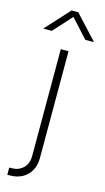

<svg xmlns="http://www.w3.org/2000/svg" viewBox="-185 -793 568 1042"><g transform="rotate(15 99.0 -272.0)"><path d="M77.6 -529.3H121.1V71.8Q121.1 112.3 104 142.1Q86.9 171.9 57.1 188Q27.3 204.1 -11.2 204.1H-26.4V163.6H-12.7Q25.9 163.6 51.8 138.9Q77.6 114.3 77.6 69.3ZM4.9 -612.8H-41.5V-614.7L80.1 -747.6H117.2L240.2 -614.7V-612.8H192.9L98.6 -716.3Z"/></g></svg>

Font: Inter 24pt ExtraLight
Style: Regular
Weight: 250
Designer: Rasmus Andersson
Foundry: rsms
Version: Version 4.001;git-66647c0bb